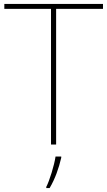

<svg xmlns="http://www.w3.org/2000/svg" viewBox="-20 -734 545 975"><path d="M265 0V-689H503V-714H2V-689H239V0ZM291 67V61H262C256 104 231 185 215 215V221H232C260 174 279 119 291 67Z"/></svg>

Font: Noto Sans Malayalam Thin
Style: Regular
Weight: 100
Designer: Jelle Bosma - Monotype Design Team
Foundry: Monotype Imaging Inc.
Version: Version 2.104